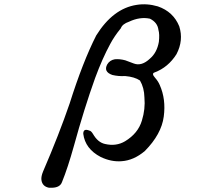

<svg xmlns="http://www.w3.org/2000/svg" viewBox="-20 -708 1040 904"><path d="M623 -685Q672 -693 723 -678Q796 -653 824 -584Q845 -518 811 -453Q772 -391 708 -367Q692 -362 710 -342Q725 -325 732 -308Q762 -241 751 -159Q740 -76 662 3Q610 47 553 51Q504 55 454 31Q381 -7 372 -78Q372 -105 401 -93Q409 -92 418 -77Q441 -37 475 -30Q527 -18 569 -43Q630 -80 648 -140Q665 -195 660 -249Q659 -295 639 -329Q614 -346 569 -350Q539 -348 509 -355Q466 -370 485 -405Q497 -425 521 -429Q544 -431 570 -424L610 -409Q647 -395 686 -432Q719 -460 728 -511Q732 -547 726 -567Q722 -602 686 -620Q639 -630 588 -606Q556 -595 549 -575Q518 -537 499 -501Q462 -433 428 -341Q376 -196 328 -21Q299 83 272 149Q263 175 225 176H211Q179 170 175 139Q173 123 183 99Q258 -75 308 -221Q370 -417 433 -541Q512 -668 623 -685Z"/></svg>

Font: cwTeXKai
Style: Medium
Weight: 500
Version: Version 1.17